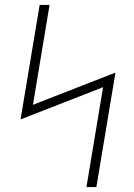

<svg xmlns="http://www.w3.org/2000/svg" viewBox="-20 -755 540 775"><path d="M329 0 396 -403 63 -273 140 -735H180L113 -332L446 -462L369 0Z"/></svg>

Font: Iosevka Slab Extralight
Style: Italic
Weight: 200
Italic angle: -9°
Monospace: yes
Designer: Belleve Invis
Foundry: Belleve Invis
Version: Version 11.1.1; ttfautohint (v1.8.3)